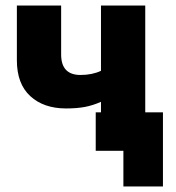

<svg xmlns="http://www.w3.org/2000/svg" viewBox="-20 -545 636 694"><path d="M345 0V-177Q316 -164 287 -158.5Q258 -153 219 -153Q138 -153 89.5 -197.5Q41 -242 41 -327V-525H201V-348Q201 -274 271 -274Q313 -274 345 -289V-525H505V0ZM426 129V0H326V-139H569V129Z"/></svg>

Font: Raleway ExtraBold
Style: Regular
Weight: 800
Designer: Matt McInerney, Pablo Impallari, Rodrigo Fuenzalida
Foundry: Matt McInerney, Pablo Impallari, Rodrigo Fuenzalida
Version: Version 4.026